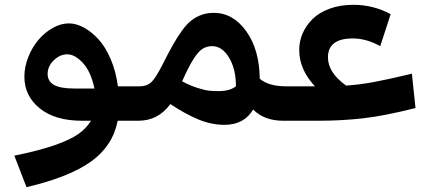

<svg xmlns="http://www.w3.org/2000/svg" viewBox="-20 -505 1770 803"><path d="M559.1 -61 539.1 0H472.2Q451.7 105.5 360.6 170.7Q269.5 235.8 90.8 277.8L40 146Q143.1 125 208.3 102.3Q273.4 79.6 307.1 55.9Q340.8 32.2 360.8 0H323.2Q210 0 146 -52Q82 -104 82 -184.1Q82 -226.1 98.6 -267.3Q115.2 -308.6 141.4 -339.1Q167.5 -369.6 201.2 -388.4Q234.9 -407.2 268.1 -407.2Q298.3 -407.2 330.1 -390.1Q361.8 -373 391.1 -341.6Q420.4 -310.1 442.6 -258.5Q464.8 -207 473.1 -144H550.8ZM291 -134.8H375Q360.4 -205.1 326.9 -241.5Q293.5 -277.8 261.2 -277.8Q230.5 -277.8 204.8 -252.7Q179.2 -227.5 179.2 -195.8Q179.2 -165.5 205.6 -150.1Q231.9 -134.8 291 -134.8Z M1176.8 -144 1184.6 -64 1164.6 0Q1085.4 0 1038.6 -46.9Q1001 17.1 918.5 17.1Q864.3 17.1 809.8 -5.4Q755.4 -27.8 692.4 -69.8Q641.6 0 558.6 0H538.6L518.6 -61L549.8 -144H564.5Q593.3 -144 611.6 -160.2Q629.9 -176.3 658.7 -232.9Q684.1 -283.2 702.1 -315.4Q720.2 -347.7 740.5 -376Q760.7 -404.3 780.3 -419.4Q799.8 -434.6 823 -442.9Q846.2 -451.2 874.5 -451.2Q954.6 -451.2 1009.8 -374.5Q1064.9 -297.9 1066.4 -175.8Q1103.5 -144 1176.8 -144ZM895.5 -124Q940.9 -124 966.8 -144Q966.8 -216.8 937.7 -264.4Q908.7 -312 867.7 -312Q843.8 -312 826.2 -300.3Q808.6 -288.6 788.8 -257.3Q769 -226.1 741.7 -165Q774.9 -147 806.2 -137.2Q837.4 -127.4 854.7 -125.7Q872.1 -124 895.5 -124Z M1702.6 -196.8 1717.8 -53.2Q1588.9 -20.5 1499.3 -10.3Q1409.7 0 1311.5 0H1164.6L1144.5 -61L1175.8 -144H1285.6H1297.4Q1231.4 -214.4 1231.4 -295.9Q1231.4 -332.5 1245.8 -365.7Q1260.3 -398.9 1287.6 -425.8Q1314.9 -452.6 1358.9 -468.8Q1402.8 -484.9 1457.5 -484.9Q1541.5 -484.9 1613.8 -445.8L1570.3 -312Q1512.7 -344.2 1455.6 -344.2Q1351.6 -344.2 1351.6 -265.1Q1351.6 -201.2 1427.7 -147Q1486.8 -151.4 1544.9 -162.1Q1603 -172.9 1702.6 -196.8Z"/></svg>

Font: FiraGO SemiBold
Style: Italic
Weight: 600
Italic angle: -8°
Designer: bBox Type GmbH
Foundry: bBox Type GmbH
Version: Version 1.001;PS 001.001;hotconv 1.0.88;makeotf.lib2.5.64775